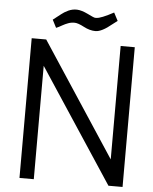

<svg xmlns="http://www.w3.org/2000/svg" viewBox="-60 -953 799 1002"><g transform="rotate(5 340.0 -451.5)"><path d="M407 -867Q430 -867 497 -903L519 -861Q516 -859 494 -842Q441 -798 408 -798Q378 -798 346 -815Q314 -832 296 -832Q277 -832 262 -826Q248 -821 232 -812Q215 -802 202 -797L181 -838Q208 -860 222 -870Q235 -881 258 -892Q280 -902 303.5 -901Q327 -900 360 -884Q394 -867 400 -867ZM80 0V-732H156L546 -138V-732H620V0H546L155 -594V0Z"/></g></svg>

Font: Mina
Style: Regular
Weight: 400
Version: Version 1.000